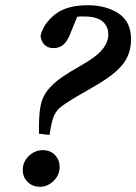

<svg xmlns="http://www.w3.org/2000/svg" viewBox="-20 -700 521 734"><path d="M67 -50Q67 -82 90.5 -104Q114 -126 143 -126Q173 -126 190.5 -107Q208 -88 208 -62Q208 -31 185 -8.5Q162 14 133 14Q104 14 85.5 -4.5Q67 -23 67 -50ZM129 -189Q128 -257 134.5 -292.5Q141 -328 161 -354Q172 -367 185 -379.5Q198 -392 221.5 -408Q245 -424 287 -448Q349 -483 371.5 -511Q394 -539 394 -568Q394 -600 371.5 -618.5Q349 -637 302 -637Q295 -637 288 -637Q281 -637 275 -636L247 -567Q237 -542 222 -529Q207 -516 184 -516Q163 -516 150 -529Q137 -542 135 -563Q146 -610 190.5 -645Q235 -680 315 -680Q386 -680 433.5 -648.5Q481 -617 481 -550Q481 -495 450.5 -455.5Q420 -416 346 -373Q300 -347 272.5 -330.5Q245 -314 229.5 -303.5Q214 -293 205 -285Q190 -269 183 -248.5Q176 -228 169 -184Z"/></svg>

Font: Source Serif Pro SemiBold
Style: Italic
Weight: 600
Italic angle: -12°
Designer: Frank Grießhammer
Foundry: Adobe Systems Incorporated
Version: Version 3.001;hotconv 1.0.111;makeotfexe 2.5.65597